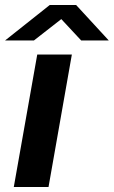

<svg xmlns="http://www.w3.org/2000/svg" viewBox="-30 -744 453 764"><path d="M-9.8 -583 168 -724.1H272.9L402.8 -583H293L213.9 -668L105 -583ZM24.9 0 118.2 -526.9H255.9L163.1 0Z"/></svg>

Font: Archivo Expanded SemiBold
Style: Italic
Weight: 600
Width: 7
Italic angle: -10°
Designer: Hector Gatti
Foundry: Omnibus-Type
Version: Version 2.001